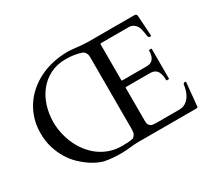

<svg xmlns="http://www.w3.org/2000/svg" viewBox="-135 -937 1301 1182"><g transform="rotate(-30 515.5 -345.5)"><path d="M304.7 -2.9Q292 -5.9 268.3 -16.1Q244.6 -26.4 216.8 -44.9Q189 -63.5 159.9 -91.1Q130.9 -118.7 107.4 -156.2Q84 -193.8 68.8 -241.7Q53.7 -289.6 53.7 -348.6Q53.7 -399.4 67.4 -445.3Q81.1 -491.2 106 -530Q130.9 -568.8 166.5 -600.1Q202.1 -631.3 246.1 -653.6Q290 -675.8 341.6 -687.5Q393.1 -699.2 449.7 -699.2Q463.4 -699.2 480.2 -697.5Q497.1 -695.8 515.6 -693.8Q534.2 -691.9 553.5 -690.2Q572.8 -688.5 591.3 -688.5H917Q925.8 -688.5 929.7 -685.1Q933.6 -681.6 934.6 -670.9L943.4 -529.8Q943.4 -527.3 940.9 -526.1Q938.5 -524.9 935.1 -524.9Q931.2 -524.9 929.2 -525.9Q927.2 -526.9 925.8 -528.8Q922.4 -533.7 920.9 -543.2Q919.4 -552.7 917.7 -564.5Q916 -576.2 912.8 -588.9Q909.7 -601.6 903.3 -612.3Q897 -623 886 -631.1Q875 -639.2 857.9 -642.1H654.3Q647.9 -642.1 647.9 -635.7V-382.8Q647.9 -377.9 652.8 -377.9H826.7Q838.4 -377.9 849.4 -381.3Q860.4 -384.8 868.7 -393.6Q877 -402.3 882.1 -417Q887.2 -431.6 887.2 -454.1Q887.2 -458 891.1 -458H902.8Q906.7 -458 906.7 -454.1V-245.1Q906.7 -242.7 905.3 -241.9Q903.8 -241.2 902.8 -241.2H891.1Q888.7 -241.2 887.9 -242.7Q887.2 -244.1 887.2 -245.1Q887.2 -272.5 881.6 -289.3Q876 -306.2 866.7 -315.7Q857.4 -325.2 845.5 -328.4Q833.5 -331.5 820.3 -331.5H652.8Q647.9 -331.5 647.9 -326.7V-89.4Q647.9 -75.2 652.3 -66.7Q656.7 -58.1 664.3 -53.7Q671.9 -49.3 681.6 -47.9Q691.4 -46.4 702.1 -46.4H864.7Q893.1 -46.4 912.1 -59.3Q931.2 -72.3 942.9 -90.8Q954.6 -109.4 960.2 -129.4Q965.8 -149.4 967.3 -163.6Q968.8 -177.2 981.9 -177.2Q984.4 -177.2 986.1 -175.3Q987.8 -173.3 987.8 -170.9L971.7 -6.8Q970.7 -4.4 969 -2.2Q967.3 0 964.8 0H545.9Q517.6 0 487.8 3.9Q458 7.8 426.8 7.8Q391.6 7.8 365 5.6Q338.4 3.4 311.5 -1.5ZM156.2 -367.2Q156.2 -326.2 165.3 -285.2Q174.3 -244.1 191.4 -206.5Q208.5 -168.9 233.9 -136.5Q259.3 -104 291.7 -80.1Q324.2 -56.2 364 -42.5Q403.8 -28.8 449.7 -28.8Q471.2 -28.8 491 -30Q510.7 -31.2 528.8 -35.2Q540 -42 546.4 -54.2Q552.7 -66.4 552.7 -86.9V-601.6Q552.7 -617.2 547.1 -627.9Q541.5 -638.7 532.2 -646Q505.9 -656.2 476.6 -660.9Q447.3 -665.5 414.6 -665.5Q352.1 -665.5 303.7 -640.6Q255.4 -615.7 222.7 -574.2Q189.9 -532.7 173.1 -478.8Q156.2 -424.8 156.2 -367.2Z"/></g></svg>

Font: Kurinto Book Core
Style: Regular
Weight: 400
Designer: Kurinto was developed by Clint Goss from a range of fonts that are compatible with the SIL Open Font License Version 1.1
Foundry: Clinton F. Goss
Version: Version 2.196; July 25, 2020